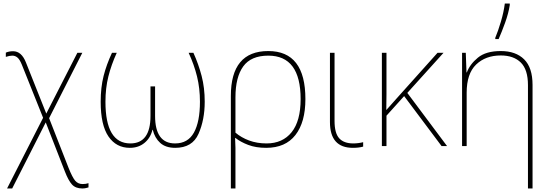

<svg xmlns="http://www.w3.org/2000/svg" viewBox="-20 -827 3119 1087"><path d="M54 -537Q31 -537 13 -529V-505Q34 -512 50 -512Q66 -512 79 -501Q92 -490 104 -460L224 -160L20 240H49L239 -134L347 143Q367 195 387.5 217.5Q408 240 446 240Q457 240 465.5 238Q474 236 481 234V210Q466 215 448 215Q422 215 406 196.5Q390 178 368 123L258 -158L446 -528H418L242 -184L127 -473Q102 -537 54 -537Z M1075 -528H1048Q1079 -461 1095.5 -394Q1112 -327 1112 -251Q1112 -138 1078 -76.5Q1044 -15 971 -15Q858 -15 858 -171V-338H832V-171Q832 -15 718 -15Q577 -15 577 -251Q577 -328 593.5 -394Q610 -460 641 -528H614Q583 -462 566.5 -397Q550 -332 550 -251Q550 -119 594 -54.5Q638 10 715 10Q764 10 798 -18Q832 -46 843 -92H845Q856 -46 887 -18Q918 10 972 10Q1069 10 1104 -69.5Q1139 -149 1139 -251Q1139 -330 1121.5 -397Q1104 -464 1075 -528Z M1499 -512Q1682 -512 1682 -266Q1682 -142 1631 -78.5Q1580 -15 1489 -15Q1435 -15 1390.5 -31.5Q1346 -48 1313 -76V-276Q1313 -390 1357 -451Q1401 -512 1499 -512ZM1709 -266Q1709 -538 1499 -538Q1287 -538 1287 -284V240H1313V63Q1313 34 1313 10.5Q1313 -13 1311 -46H1313Q1342 -23 1385.5 -6.5Q1429 10 1487 10Q1596 10 1652.5 -62.5Q1709 -135 1709 -266Z M1874 -528H1848V-136Q1848 10 1978 10Q2012 10 2036 3V-22Q2008 -15 1980 -15Q1927 -15 1900.5 -44Q1874 -73 1874 -143Z M2168 -172 2268 -283 2480 0H2511L2286 -301L2491 -528H2457L2224 -268Q2208 -250 2196 -236.5Q2184 -223 2167 -204Q2168 -251 2168 -294Q2168 -337 2168 -385V-528H2142V0H2168Z M2815 -538Q2731 -538 2685.5 -500.5Q2640 -463 2623 -417H2621L2617 -528H2596V0H2622V-302Q2622 -410 2675.5 -461.5Q2729 -513 2815 -513Q2888 -513 2928.5 -473Q2969 -433 2969 -345V240H2995V-346Q2995 -444 2947.5 -491Q2900 -538 2815 -538ZM2784 -606H2803Q2820 -644 2839.5 -698Q2859 -752 2866 -798V-807H2838Q2832 -759 2816 -705Q2800 -651 2784 -613Z"/></svg>

Font: Noto Sans UI Thin
Style: Regular
Weight: 250
Designer: Monotype Design Team
Foundry: Monotype Imaging Inc.
Version: Version 1.901